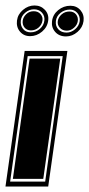

<svg xmlns="http://www.w3.org/2000/svg" viewBox="-48 -681 326 701"><path d="M-28 0 42 -495H198L128 0ZM-11 -18H117L181 -476H53ZM-1 -28 60 -467H172L110 -28ZM62 -549Q39 -549 25 -565.5Q11 -582 14 -606Q17 -629 36 -645Q55 -661 78 -661Q101 -661 116 -645Q131 -629 128 -606Q125 -582 105.5 -565.5Q86 -549 62 -549ZM193 -548Q168 -548 153.5 -564.5Q139 -581 142 -604Q145 -628 164.5 -644Q184 -660 209 -660Q232 -660 246 -643.5Q260 -627 257 -604Q254 -581 235 -564.5Q216 -548 193 -548ZM64 -563Q83 -563 97.5 -575.5Q112 -588 114 -606Q116 -623 105 -635Q94 -647 76 -647Q59 -647 44.5 -635Q30 -623 28 -606Q26 -588 36 -575.5Q46 -563 64 -563ZM195 -562Q212 -562 226.5 -574.5Q241 -587 243 -604Q245 -621 234.5 -633.5Q224 -646 207 -646Q188 -646 173 -634Q158 -622 156 -604Q154 -586 165 -574Q176 -562 195 -562ZM65 -570Q50 -570 41.5 -580.5Q33 -591 35 -606Q37 -619 48 -629.5Q59 -640 75 -640Q91 -640 100 -629.5Q109 -619 107 -606Q105 -591 93 -580.5Q81 -570 65 -570ZM196 -569Q180 -569 170.5 -579.5Q161 -590 163 -604Q165 -618 177 -628.5Q189 -639 206 -639Q221 -639 229.5 -628.5Q238 -618 236 -604Q234 -590 222 -579.5Q210 -569 196 -569Z"/></svg>

Font: Alumni Sans Collegiate One SC
Style: Italic
Weight: 400
Italic angle: -8°
Designer: Robert E. Leuschke
Foundry: Robert E. Leuschke
Version: Version 1.100